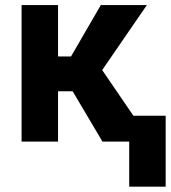

<svg xmlns="http://www.w3.org/2000/svg" viewBox="-20 -548 661 743"><path d="M261.2 -194.8H204.6V0H63.5V-528.3H204.6V-329.6H254.9L370.1 -528.3H548.3L375.5 -276.9L564.5 0H376.5ZM621.1 174.3H480V-100.1H621.1Z"/></svg>

Font: RobotoInd
Style: Bold
Weight: 700
Designer: Google
Version: Version 2.001150; 2014